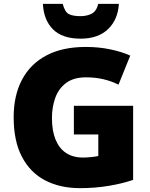

<svg xmlns="http://www.w3.org/2000/svg" viewBox="-20 -968 780 998"><path d="M396 10Q293 10 215.5 -30Q138 -70 94.5 -152Q51 -234 51 -359Q51 -471 94 -553Q137 -635 220.5 -679.5Q304 -724 426 -724Q493 -724 553 -711.5Q613 -699 657 -679L596 -528Q558 -547 516 -556.5Q474 -566 427 -566Q363 -566 324 -537Q285 -508 267.5 -460Q250 -412 250 -354Q250 -288 269 -242Q288 -196 324 -172.5Q360 -149 412 -149Q429 -149 453.5 -151.5Q478 -154 491 -157V-269H364V-418H672V-33Q617 -14 545.5 -2Q474 10 396 10ZM598 -948Q593 -866 541.5 -816.5Q490 -767 399 -767Q304 -767 255.5 -815.5Q207 -864 203 -948H306Q317 -906 337.5 -895Q358 -884 399 -884Q431 -884 456 -896.5Q481 -909 491 -948Z"/></svg>

Font: Noto Sans Symbols Black
Style: Regular
Weight: 900
Version: Version 2.002